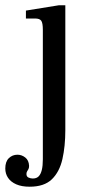

<svg xmlns="http://www.w3.org/2000/svg" viewBox="-92 -494 341 726"><path d="M20 212Q-10 212 -30.5 203Q-51 194 -61.5 178.5Q-72 163 -72 143Q-72 117 -58.5 104Q-45 91 -26 91Q-10 91 3.5 101.5Q17 112 18 133Q18 141 15.5 145.5Q13 150 10.5 154Q8 158 8 164Q8 174 16 177.5Q24 181 32 181Q46 181 54 173Q62 165 66 149Q70 133 70 108V-381Q70 -407 64 -415.5Q58 -424 41 -424H6V-454L130 -474H155V-2Q155 59 144 107.5Q133 156 104 184Q75 212 20 212Z"/></svg>

Font: Frank Ruhl Libre
Style: Regular
Weight: 400
Designer: Yanek Iontef
Foundry: Fontef
Version: Version 6.004